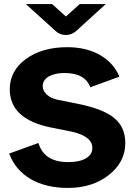

<svg xmlns="http://www.w3.org/2000/svg" viewBox="-20 -912 659 944"><path d="M304 -740Q274 -740 254 -759L107 -892H236L304 -831L372 -892H500L354 -759Q332 -740 304 -740ZM596 -209Q596 -115 515 -51.5Q434 12 314 12Q206 12 131 -31.5Q56 -75 25 -157L169 -209Q197 -115 315 -115Q371 -115 402.5 -133.5Q434 -152 434 -185Q434 -247 312 -269L231 -285Q28 -326 28 -473Q28 -564 107.5 -622Q187 -680 311 -680Q404 -680 471.5 -641.5Q539 -603 567 -535L424 -483Q398 -553 297 -553Q248 -553 219 -535.5Q190 -518 190 -489Q190 -465 210.5 -446.5Q231 -428 266 -421L356 -403Q484 -378 540 -333Q596 -288 596 -209Z"/></svg>

Font: Atkinson Hyperlegible Pro
Style: Bold
Weight: 700
Designer: Elliott Scott, Megan Eiswerth, Linus Boman, Theodore Petrosky, Jacob Perez
Foundry: Braille Institute
Version: Version 1.5.1